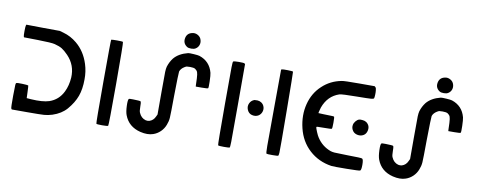

<svg xmlns="http://www.w3.org/2000/svg" viewBox="-75 -1330 4316 1716"><g transform="rotate(10 2083.0 -471.5)"><path d="M76 -758 79 -766 231 -764 383 -763 418 -753Q486 -734 541 -688Q621 -622 656 -512Q677 -446 676 -375Q676 -286 652.5 -221.5Q629 -157 575 -94Q528 -40 448 -14Q410 -2 375 0.5Q340 3 223 3H82L77 -4Q72 -12 73 -122Q74 -202 75 -217.5Q76 -233 80 -236Q88 -241 136 -239Q183 -237 190 -234Q192 -230 194 -175L196 -120L235 -117Q342 -110 400 -129Q483 -157 523 -239Q551 -296 556 -370Q562 -483 484 -564Q451 -598 426.5 -613Q402 -628 359 -639Q329 -647 203 -649L78 -651L75 -658Q72 -666 72.5 -708Q73 -750 76 -758Z M849 -765Q854 -768 902 -768Q952 -768 956 -764Q961 -758 961 -383Q961 -6 956 -3Q950 2 901 2Q852 2 849 -3Q845 -8 845.5 -384.5Q846 -761 849 -765Z M1549 -949Q1577 -957 1603 -942.5Q1629 -928 1636 -901Q1643 -877 1635 -855Q1627 -833 1606 -820Q1592 -811 1567 -811Q1542 -811 1529 -819Q1489 -845 1496.5 -891.5Q1504 -938 1549 -949ZM1548 -767Q1560 -769 1599 -766.5Q1638 -764 1651 -760Q1748 -728 1774 -628Q1779 -607 1780.5 -551Q1782 -495 1778 -489Q1774 -484 1720 -484H1666L1665 -498Q1665 -505 1663 -557Q1661 -598 1655 -613.5Q1649 -629 1632 -640Q1618 -648 1586 -648Q1563 -648 1556 -646.5Q1549 -645 1536 -637Q1505 -618 1496 -591Q1493 -578 1490 -370Q1489 -202 1486.5 -168.5Q1484 -135 1471 -103Q1457 -66 1429 -39Q1401 -12 1365 0Q1316 17 1249 1Q1139 -26 1102 -125Q1091 -154 1089 -208Q1087 -262 1096 -271Q1100 -275 1134 -274Q1170 -272 1183 -272Q1202 -272 1205.5 -265Q1209 -258 1209 -222Q1209 -181 1216 -167Q1235 -122 1277 -110Q1294 -106 1310 -110Q1347 -121 1364 -160L1373 -179V-384Q1373 -537 1374 -566Q1375 -595 1380 -614Q1394 -659 1421 -694Q1464 -746 1548 -767Z M2398 -769Q2406 -772 2451.5 -771Q2497 -770 2499 -766Q2501 -762 2504 -409.5Q2507 -57 2505 -31Q2503 -9 2500 -4Q2495 0 2447 0Q2398 0 2393 -3Q2388 -6 2387.5 -73.5Q2387 -141 2389 -430L2391 -766ZM1956 -762Q1961 -768 2007 -768Q2053 -768 2058 -764L2065 -759V-381Q2065 -102 2064 -52Q2063 -2 2059 0Q2054 3 2006 3Q1960 3 1954 -2Q1950 -6 1950 -381Q1950 -660 1951 -709Q1952 -758 1956 -762ZM2204 -457Q2207 -458 2231 -458Q2250 -457 2266 -447Q2288 -433 2295 -406Q2300 -384 2292 -363Q2284 -342 2265 -329Q2238 -312 2204 -321Q2174 -329 2161 -360Q2148 -391 2162 -420Q2175 -447 2204 -457Z M2942 -760Q2962 -765 3102 -765H3240L3248 -758Q3256 -750 3257 -729Q3259 -713 3258 -689.5Q3257 -666 3254 -658Q3251 -651 3227 -649Q3203 -647 3099 -646Q2966 -645 2942 -638Q2840 -604 2800 -494Q2791 -466 2789 -454L2787 -441L2832 -439Q2880 -437 2901 -437Q2927 -437 2930 -434Q2934 -430 2934 -379Q2934 -329 2929 -324Q2924 -320 2857 -320Q2809 -320 2799.5 -319Q2790 -318 2790 -314Q2790 -306 2804 -272.5Q2818 -239 2828 -225Q2874 -154 2954 -125Q2970 -120 2989.5 -118.5Q3009 -117 3106 -115Q3236 -114 3242 -109Q3254 -103 3254 -54Q3254 -5 3243 0Q3236 4 3120.5 5.5Q3005 7 2982 4Q2864 -14 2781 -90Q2698 -166 2670 -282Q2642 -397 2668.5 -501Q2695 -605 2769 -673Q2841 -741 2942 -760ZM3155 -447Q3165 -450 3185 -448Q3205 -447 3221 -437Q3258 -410 3249 -365Q3240 -320 3196 -310Q3174 -306 3152.5 -313.5Q3131 -321 3120 -338Q3103 -362 3108 -390Q3111 -408 3125 -425Q3139 -442 3155 -447Z M3841 -949Q3869 -957 3895 -942.5Q3921 -928 3928 -901Q3935 -877 3927 -855Q3919 -833 3898 -820Q3884 -811 3859 -811Q3834 -811 3821 -819Q3781 -845 3788.5 -891.5Q3796 -938 3841 -949ZM3840 -767Q3852 -769 3891 -766.5Q3930 -764 3943 -760Q4040 -728 4066 -628Q4071 -607 4072.5 -551Q4074 -495 4070 -489Q4066 -484 4012 -484H3958L3957 -498Q3957 -505 3955 -557Q3953 -598 3947 -613.5Q3941 -629 3924 -640Q3910 -648 3878 -648Q3855 -648 3848 -646.5Q3841 -645 3828 -637Q3797 -618 3788 -591Q3785 -578 3782 -370Q3781 -202 3778.5 -168.5Q3776 -135 3763 -103Q3749 -66 3721 -39Q3693 -12 3657 0Q3608 17 3541 1Q3431 -26 3394 -125Q3383 -154 3381 -208Q3379 -262 3388 -271Q3392 -275 3426 -274Q3462 -272 3475 -272Q3494 -272 3497.5 -265Q3501 -258 3501 -222Q3501 -181 3508 -167Q3527 -122 3569 -110Q3586 -106 3602 -110Q3639 -121 3656 -160L3665 -179V-384Q3665 -537 3666 -566Q3667 -595 3672 -614Q3686 -659 3713 -694Q3756 -746 3840 -767Z"/></g></svg>

Font: FoundationOne
Style: Medium
Weight: 500
Version: Version 0.4